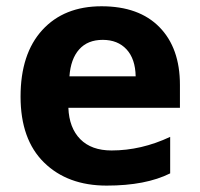

<svg xmlns="http://www.w3.org/2000/svg" viewBox="-20 -576 631 606"><path d="M547.9 -308.1V-235.8H195.8Q198.2 -172.4 233.4 -136.7Q268.6 -101.1 332 -101.1Q425.8 -101.1 517.1 -144V-28.8Q439.9 9.8 316.7 9.8Q193.4 9.8 119.1 -63Q44.9 -135.7 44.9 -271Q44.9 -406.2 113.5 -481.2Q182.1 -556.2 300.5 -556.2Q418.9 -556.2 483.4 -490.2Q547.9 -424.3 547.9 -308.1ZM199.2 -335H408.2Q407.2 -390.1 379.4 -420.2Q351.6 -450.2 304.2 -450.2Q256.8 -450.2 230 -420.2Q203.1 -390.1 199.2 -335Z"/></svg>

Font: NotoSans-Bold
Style: Bold
Weight: 700
Designer: Monotype Design team
Foundry: Monotype Imaging Inc.
Version: Version 1.04